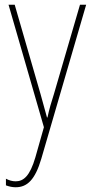

<svg xmlns="http://www.w3.org/2000/svg" viewBox="-20 -547 390 809"><path d="M16 -527 165 -11 129 116C106 195 79 217 46 217C32 217 18 213 5 206V234C19 239 31 242 46 242C95 242 128 210 154 122L343 -527H317L207 -150C196 -116 188 -89 180 -52H178C173 -71 169 -86 151 -150L42 -527Z"/></svg>

Font: Noto Sans Thai Cond Thin
Style: Regular
Weight: 100
Width: 3
Designer: Monotype Design Team
Foundry: Monotype Imaging Inc.
Version: Version 2.002